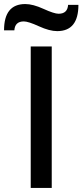

<svg xmlns="http://www.w3.org/2000/svg" viewBox="-57 -930 408 950"><path d="M226 -776Q188 -776 135.5 -800Q83 -824 61 -824Q17 -824 14 -780H-37Q-37 -910 68 -910Q106 -910 158.5 -886Q211 -862 233 -862Q277 -862 280 -906H331Q331 -776 226 -776ZM95 0V-700H199V0Z"/></svg>

Font: Overpass Light
Style: Bold
Weight: 600
Designer: Delve Withrington, Thomas Jockin
Foundry: Delve Fonts
Version: Version 3.000;DELV;Overpass